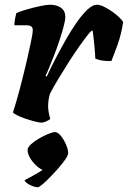

<svg xmlns="http://www.w3.org/2000/svg" viewBox="-20 -520 542 814"><path d="M158 0Q147 0 127.5 -5Q108 -10 87.5 -17Q67 -24 52 -31.5Q37 -39 35 -44Q47 -80 61 -132Q75 -184 88 -239Q101 -294 110 -337Q113 -352 115 -362Q117 -372 118 -380Q119 -388 119 -393Q119 -404 111.5 -408.5Q104 -413 88 -413H41Q41 -426 44 -441Q47 -456 49 -464Q63 -471 92 -479.5Q121 -488 149.5 -494Q178 -500 192 -500Q220 -500 238.5 -487Q257 -474 257 -448Q257 -435 250 -408.5Q243 -382 232.5 -350Q222 -318 210 -287Q198 -256 188 -232Q178 -208 173 -199L178 -195Q194 -230 215 -270.5Q236 -311 259 -351.5Q282 -392 305.5 -425.5Q329 -459 351 -479.5Q373 -500 390 -500Q404 -500 422 -491Q440 -482 457.5 -469.5Q475 -457 487.5 -444.5Q500 -432 502 -426Q494 -374 479 -332Q464 -290 452 -261Q423 -261 407 -264.5Q391 -268 384 -272Q383 -299 380.5 -323Q378 -347 376 -365.5Q374 -384 372 -391Q367 -391 352 -372Q337 -353 315.5 -322.5Q294 -292 271 -256Q248 -220 227 -185Q206 -150 192 -123Q188 -110 186 -96.5Q184 -83 184 -69Q184 -57 186.5 -43.5Q189 -30 193 -15Q186 -10 176 -5.5Q166 -1 158 0ZM141 274Q127 274 107 264Q87 254 84 244Q101 235 119.5 225Q138 215 155 204Q172 193 181 180L173 203Q160 203 142 189Q124 175 110.5 154.5Q97 134 97 116Q97 105 111 92Q125 79 145 67.5Q165 56 184 48Q203 40 213 40Q225 40 238 56Q251 72 260 93Q269 114 269 129Q269 138 257.5 155Q246 172 228 192.5Q210 213 192 231.5Q174 250 159.5 262Q145 274 141 274Z"/></svg>

Font: Texturina Medium 12pt Black
Style: Italic
Weight: 900
Italic angle: -11°
Version: Version 1.002